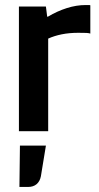

<svg xmlns="http://www.w3.org/2000/svg" viewBox="-20 -520 394 761"><path d="M171 0H55V-494H162L167 -454H170Q207 -476 245 -488Q283 -500 319 -500Q329 -500 332.5 -500Q336 -500 338 -499V-387Q332 -389 322.5 -389.5Q313 -390 290 -390Q255 -390 225 -384Q195 -378 171 -367ZM162 57 142 179Q138 199 125 210Q112 221 91 221H57L59 57Z"/></svg>

Font: Blinker SemiBold
Style: Regular
Weight: 600
Designer: Juergen Huber
Foundry: supertype
Version: Version 1.015;PS 1.15;hotconv 1.0.88;makeotf.lib2.5.647800